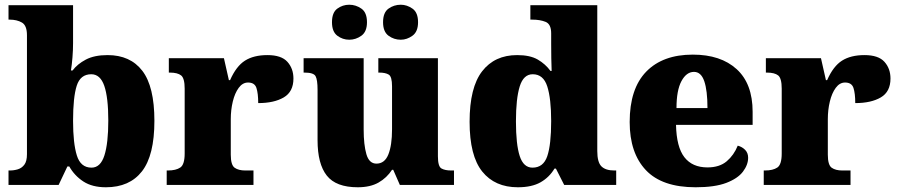

<svg xmlns="http://www.w3.org/2000/svg" viewBox="-20 -782 3801 812"><path d="M428 10Q370 10 332.5 -14.5Q295 -39 273 -78H265L228 0H16V-61H22Q39 -61 55.5 -66Q72 -71 83 -85.5Q94 -100 94 -130V-633Q94 -674 73 -686.5Q52 -699 20 -699H16V-760H289V-599Q289 -571 286.5 -539.5Q284 -508 280 -484H287Q307 -511 343 -530Q379 -549 435 -549Q531 -549 582 -482.5Q633 -416 633 -271Q633 -125 580.5 -57.5Q528 10 428 10ZM367 -73Q405 -73 421.5 -124.5Q438 -176 438 -272Q438 -370 421 -419Q404 -468 366 -468Q320 -468 304.5 -419.5Q289 -371 289 -271Q289 -176 305 -124.5Q321 -73 367 -73Z M685 0V-61H690Q724 -61 742.5 -73.5Q761 -86 761 -133V-407Q761 -451 746 -463Q731 -475 698 -475H694V-536H927L948 -443H953Q979 -502 1016 -525.5Q1053 -549 1111 -549Q1170 -549 1195.5 -520.5Q1221 -492 1221 -450Q1221 -394 1180 -370Q1139 -346 1072 -346Q1072 -387 1064.5 -410Q1057 -433 1029 -433Q1006 -433 989.5 -410.5Q973 -388 964.5 -352.5Q956 -317 956 -278V-128Q956 -84 972.5 -72.5Q989 -61 1017 -61H1052V0Z M1493 10Q1401 10 1362 -39.5Q1323 -89 1323 -189V-402Q1323 -445 1314.5 -460Q1306 -475 1268 -475H1264V-536H1518V-234Q1518 -170 1529.5 -130Q1541 -90 1572 -90Q1607 -90 1622.5 -129Q1638 -168 1638 -235V-417Q1638 -458 1624 -466.5Q1610 -475 1584 -475H1580V-536H1832V-121Q1832 -78 1847 -69.5Q1862 -61 1888 -61H1900V0H1671L1643 -64H1638Q1616 -30 1581 -10Q1546 10 1493 10ZM1675 -614Q1646 -614 1623 -631Q1600 -648 1600 -688Q1600 -729 1623 -745.5Q1646 -762 1675 -762Q1701 -762 1724.5 -745.5Q1748 -729 1748 -688Q1748 -648 1724.5 -631Q1701 -614 1675 -614ZM1457 -614Q1429 -614 1406.5 -631Q1384 -648 1384 -688Q1384 -729 1406.5 -745.5Q1429 -762 1457 -762Q1485 -762 1508.5 -745.5Q1532 -729 1532 -688Q1532 -648 1508.5 -631Q1485 -614 1457 -614Z M2170 10Q2073 10 2019.5 -56.5Q1966 -123 1966 -267Q1966 -412 2019 -480.5Q2072 -549 2167 -549Q2222 -549 2254.5 -530Q2287 -511 2308 -482H2313Q2312 -505 2311.5 -536Q2311 -567 2311 -596V-641Q2311 -680 2287.5 -689.5Q2264 -699 2231 -699H2223V-760H2506V-143Q2506 -96 2523.5 -78.5Q2541 -61 2578 -61H2586V0H2366L2331 -69H2325Q2303 -32 2266 -11Q2229 10 2170 10ZM2232 -73Q2278 -73 2294.5 -121.5Q2311 -170 2311 -270Q2311 -365 2294.5 -416.5Q2278 -468 2233 -468Q2194 -468 2178 -416.5Q2162 -365 2162 -269Q2162 -171 2178 -122Q2194 -73 2232 -73Z M2922 10Q2780 10 2711.5 -62.5Q2643 -135 2643 -266Q2643 -407 2713 -479Q2783 -551 2910 -551Q3028 -551 3095.5 -489.5Q3163 -428 3163 -309V-254H2839Q2841 -160 2874.5 -117Q2908 -74 2972 -74Q3023 -74 3053.5 -100Q3084 -126 3100 -166Q3119 -161 3131.5 -148Q3144 -135 3144 -115Q3144 -85 3122 -56Q3100 -27 3051.5 -8.5Q3003 10 2922 10ZM2972 -325Q2972 -399 2958.5 -438.5Q2945 -478 2915 -478Q2883 -478 2862 -439Q2841 -400 2841 -325Z M3210 0V-61H3215Q3249 -61 3267.5 -73.5Q3286 -86 3286 -133V-407Q3286 -451 3271 -463Q3256 -475 3223 -475H3219V-536H3452L3473 -443H3478Q3504 -502 3541 -525.5Q3578 -549 3636 -549Q3695 -549 3720.5 -520.5Q3746 -492 3746 -450Q3746 -394 3705 -370Q3664 -346 3597 -346Q3597 -387 3589.5 -410Q3582 -433 3554 -433Q3531 -433 3514.5 -410.5Q3498 -388 3489.5 -352.5Q3481 -317 3481 -278V-128Q3481 -84 3497.5 -72.5Q3514 -61 3542 -61H3577V0Z"/></svg>

Font: Noto Serif Sinhala Black
Style: Regular
Weight: 900
Designer: Jelle Bosma - Monotype Design Team
Foundry: Monotype Imaging Inc.
Version: Version 2.007; ttfautohint (v1.8.4.7-5d5b)